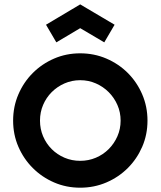

<svg xmlns="http://www.w3.org/2000/svg" viewBox="-20 -873 747 893"><path d="M353 -625Q418 -625 475 -600.5Q532 -576 574.5 -533.5Q617 -491 641.5 -434Q666 -377 666 -312Q666 -247 641.5 -190.5Q617 -134 574.5 -91.5Q532 -49 475 -24.5Q418 0 353 0Q288 0 231.5 -24.5Q175 -49 132.5 -91.5Q90 -134 65.5 -190.5Q41 -247 41 -312Q41 -377 65.5 -434Q90 -491 132.5 -533.5Q175 -576 231.5 -600.5Q288 -625 353 -625ZM353 -125Q392 -125 426 -139.5Q460 -154 485.5 -179.5Q511 -205 526 -239Q541 -273 541 -312Q541 -351 526 -385Q511 -419 485.5 -444.5Q460 -470 426 -485Q392 -500 353 -500Q314 -500 280 -485Q246 -470 220.5 -444.5Q195 -419 180.5 -385Q166 -351 166 -312Q166 -273 180.5 -239Q195 -205 220.5 -179.5Q246 -154 280 -139.5Q314 -125 353 -125ZM354 -852 513 -758 465 -676 353 -742 242 -676 194 -758 352 -852 353 -853V-852L354 -853Z"/></svg>

Font: Eyechart
Style: Regular
Weight: 400
Designer: Peter Wiegel
Foundry: Peter Wiegel
Version: Version 1.000